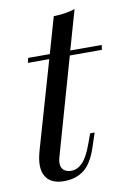

<svg xmlns="http://www.w3.org/2000/svg" viewBox="-81 -730 536 795"><g transform="rotate(-10 187.5 -333.0)"><path d="M117.2 -62.5Q117.2 -42.5 129.2 -32.7Q141.1 -22.9 160.6 -22.9Q185.5 -22.9 207.3 -44.4Q229 -65.9 249.5 -123L263.7 -162.1H282.7L261.7 -99.1Q240.7 -37.1 207 -11.5Q173.3 14.2 124.5 14.2Q79.6 14.2 57.4 -7.8Q35.2 -29.8 35.2 -68.8Q35.2 -92.8 44.4 -126L150.4 -494.1H60.5L65.4 -514.2H156.2L199.7 -666Q254.9 -667.5 289.6 -680.2L242.2 -514.2H374.5L371.6 -494.1H236.8L120.6 -85Q117.2 -73.2 117.2 -62.5Z"/></g></svg>

Font: TypoPRO Playfair Display
Style: Italic
Weight: 400
Italic angle: -14°
Designer: Claus Eggers Sørensen
Foundry: Claus Eggers Sørensen
Version: Version 1.004;PS 001.004;hotconv 1.0.70;makeotf.lib2.5.58329